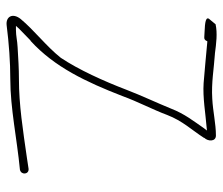

<svg xmlns="http://www.w3.org/2000/svg" viewBox="-67 -594 672 578"><g transform="rotate(90 269.0 -305.0)"><path d="M37 -31C18 -7 30 14 56 11C111 4 167 0 218 0C306 0 397 -20 491 -29C508 -33 505 -57 488 -55L455 -50C371 -38 296 -26 218 -26C187 -26 155 -24 122 -22C101 -21 89 -17 70 -17H58L66 -26C78 -38 90 -49 102 -61H103C182 -133 227 -229 269 -337C286 -384 310 -429 326 -472C344 -519 372 -547 395 -583V-584C406 -595 407 -619 388 -619C352 -619 316 -610 277 -608C229 -605 187 -613 142 -616H141C111 -620 80 -624 53 -618C51 -616 42 -604 39 -601C26 -588 50 -586 73 -585L91 -584C97 -583 102 -586 104 -593H107C150 -589 193 -585 230 -582C274 -579 324 -588 363 -591L373 -592L366 -583C344 -551 323 -525 307 -484C290 -442 268 -396 250 -349C224 -281 190 -206 154 -152C119 -108 71 -72 37 -31Z"/></g></svg>

Font: Stray Cat
Style: LtCn
Weight: 300
Version: Version 1.0